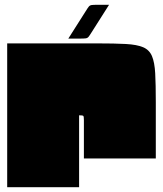

<svg xmlns="http://www.w3.org/2000/svg" viewBox="-20 -781 680 801"><path d="M10 -600H385Q458 -600 504.5 -597.5Q551 -595 577 -584Q603 -573 614 -547Q625 -521 627.5 -475Q630 -429 630 -355V-120H330V-280Q330 -295 327.5 -297.5Q325 -300 310 -300V0H10ZM435 -761 362 -646Q354 -633 349.5 -627.5Q345 -622 337.5 -621Q330 -620 314 -620H265L338 -735Q346 -748 350.5 -753.5Q355 -759 362.5 -760Q370 -761 386 -761Z"/></svg>

Font: Badeen Display
Style: Regular
Weight: 400
Version: Version 1.000; ttfautohint (v1.8.4.7-5d5b)